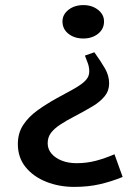

<svg xmlns="http://www.w3.org/2000/svg" viewBox="-20 -723 543 753"><path d="M307 -703Q341 -703 364.5 -684.5Q388 -666 388 -639Q388 -609 364.5 -590.5Q341 -572 307 -572Q272 -572 248.5 -590.5Q225 -609 225 -639Q225 -666 248.5 -684.5Q272 -703 307 -703ZM461 -29Q417 -11 371.5 -0.5Q326 10 271 10Q212 10 161.5 -10Q111 -30 80.5 -67.5Q50 -105 50 -158Q50 -201 71 -233Q92 -265 127.5 -290.5Q163 -316 203 -338Q236 -356 260 -369Q284 -382 299.5 -393.5Q315 -405 322.5 -416.5Q330 -428 330 -443Q330 -459 325 -473.5Q320 -488 313 -505L350 -518Q376 -482 392 -454Q408 -426 408 -396Q408 -367 390.5 -345.5Q373 -324 343 -306Q313 -288 273 -267Q240 -250 216.5 -234.5Q193 -219 180 -202Q167 -185 167 -161Q167 -138 182 -120.5Q197 -103 222.5 -93Q248 -83 280 -83Q320 -83 356 -92.5Q392 -102 429 -118Z"/></svg>

Font: BioRhyme Medium
Style: Regular
Weight: 500
Designer: Aoife Mooney
Foundry: Aoife Mooney Type
Version: Version 1.600;gftools[0.9.33]